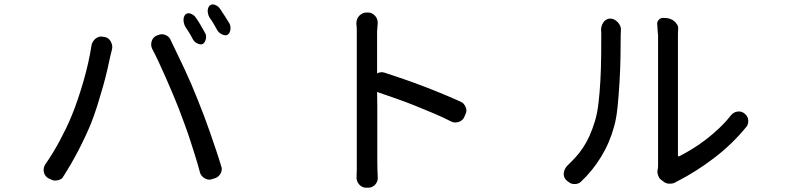

<svg xmlns="http://www.w3.org/2000/svg" viewBox="-20 -836 3640 889"><path d="M806 -338Q793 -370 778 -406Q763 -442 747 -478Q731 -514 715 -548.5Q699 -583 684 -611Q680 -620 680 -629.5Q680 -639 683 -647.5Q686 -656 692.5 -662.5Q699 -669 707 -672L719 -676Q732 -680 747 -673.5Q762 -667 768 -655Q797 -596 832 -521.5Q867 -447 898 -368Q911 -336 925.5 -297.5Q940 -259 954 -218.5Q968 -178 981.5 -138Q995 -98 1005 -64Q1008 -57 1006.5 -48.5Q1005 -40 1001.5 -33Q998 -26 992 -20.5Q986 -15 979 -12L960 -6Q952 -3 943.5 -4.5Q935 -6 927.5 -10.5Q920 -15 914 -22Q908 -29 906 -37Q897 -72 885.5 -108.5Q874 -145 862 -182.5Q850 -220 835.5 -259Q821 -298 806 -338ZM313 -303Q327 -337 340.5 -377Q354 -417 366.5 -460Q379 -503 388.5 -545.5Q398 -588 404 -628Q406 -637 411 -644.5Q416 -652 423 -657.5Q430 -663 438.5 -665.5Q447 -668 456 -666L467 -664Q475 -663 482 -657Q489 -651 493 -643.5Q497 -636 499 -627Q501 -618 499 -610Q497 -601 496 -597L491 -577Q486 -553 477.5 -515.5Q469 -478 457 -435.5Q445 -393 431 -348.5Q417 -304 402 -266Q377 -205 343.5 -140.5Q310 -76 272 -17Q270 -12 264 -8Q258 -4 250.5 -2Q243 0 236 0Q229 0 223 -2L207 -9Q198 -13 192 -20.5Q186 -28 183.5 -37Q181 -46 182.5 -56Q184 -66 189 -74Q208 -101 225 -129Q242 -157 257 -185Q272 -213 286 -242Q300 -271 313 -303ZM845 -773Q854 -777 867 -771Q880 -765 887 -754Q897 -740 908 -721.5Q919 -703 928 -686Q933 -679 934 -670.5Q935 -662 933 -654.5Q931 -647 927.5 -641Q924 -635 918 -632Q908 -628 893.5 -635Q879 -642 872 -656Q865 -670 855.5 -685.5Q846 -701 837 -714Q833 -722 831 -731.5Q829 -741 830 -749.5Q831 -758 835 -764.5Q839 -771 845 -773ZM957 -814Q966 -818 979 -812Q992 -806 999 -795Q1009 -780 1021 -761.5Q1033 -743 1042 -728Q1046 -721 1047 -712.5Q1048 -704 1046.5 -696.5Q1045 -689 1041.5 -683Q1038 -677 1032 -674Q1021 -670 1006.5 -677.5Q992 -685 985 -698Q977 -713 968 -728Q959 -743 950 -755Q945 -764 943 -773.5Q941 -783 942 -791Q943 -799 947 -805.5Q951 -812 957 -814Z M1632 -49V-696Q1632 -711 1630 -726Q1630 -736 1633 -745.5Q1636 -755 1642.5 -762Q1649 -769 1657.5 -773.5Q1666 -778 1675 -778H1686Q1695 -778 1703 -773.5Q1711 -769 1717 -762.5Q1723 -756 1726 -747.5Q1729 -739 1729 -730Q1728 -722 1728 -716L1727 -704Q1726 -698 1726 -690V-496Q1733 -500 1740 -501Q1749 -503 1759 -500Q1802 -486 1848.5 -470Q1895 -454 1942 -436Q1989 -418 2033.5 -399.5Q2078 -381 2115 -364Q2122 -361 2127 -355Q2132 -349 2135.5 -341.5Q2139 -334 2139.5 -326Q2140 -318 2137 -311L2130 -295Q2127 -287 2120.5 -281Q2114 -275 2105.5 -272Q2097 -269 2087.5 -269Q2078 -269 2070 -273Q2033 -292 1989.5 -310.5Q1946 -329 1901 -347Q1856 -365 1813 -380Q1770 -395 1735 -407Q1730 -408 1726 -411Q1727 -378 1727 -345V-90Q1727 -74 1727.5 -54.5Q1728 -35 1729 -16Q1730 -7 1727 2Q1724 11 1718 18Q1712 25 1703.5 29Q1695 33 1687 33H1674Q1665 33 1657 29Q1649 25 1642.5 17.5Q1636 10 1633 1Q1630 -8 1631 -18Q1631 -27 1631.5 -34Q1632 -41 1632 -49Z M3038 -6Q3031 -12 3027 -24Q3023 -36 3024 -45Q3025 -49 3025.5 -52Q3026 -55 3026.5 -59Q3027 -63 3027 -68V-677Q3027 -679 3026 -680L3023 -725Q3022 -735 3030 -744Q3038 -753 3049 -753H3058Q3070 -753 3082 -749Q3094 -745 3102.5 -737.5Q3111 -730 3116 -721Q3121 -712 3120 -702L3119 -679V-116Q3119 -114 3120.5 -112.5Q3122 -111 3124 -112Q3152 -126 3184 -145.5Q3216 -165 3248 -189.5Q3280 -214 3310.5 -243Q3341 -272 3366 -304Q3373 -312 3382.5 -316Q3392 -320 3401.5 -320Q3411 -320 3419.5 -315.5Q3428 -311 3435 -303L3439 -297Q3445 -288 3444.5 -273Q3444 -258 3436 -249Q3371 -169 3286.5 -104.5Q3202 -40 3115 4Q3112 5 3110 6.5Q3108 8 3106 9Q3095 15 3079 14.5Q3063 14 3054 6ZM2609 4Q2600 -2 2595 -11Q2590 -20 2590 -29.5Q2590 -39 2594 -49Q2598 -59 2605 -67Q2627 -88 2646 -109Q2665 -130 2681 -154.5Q2697 -179 2710 -208Q2723 -237 2734 -273Q2745 -307 2751 -357.5Q2757 -408 2760 -464.5Q2763 -521 2763.5 -576Q2764 -631 2764 -674V-685Q2764 -691 2763 -697Q2763 -707 2766 -716.5Q2769 -726 2774.5 -733.5Q2780 -741 2788 -745.5Q2796 -750 2805 -750Q2815 -750 2824 -745.5Q2833 -741 2840.5 -733Q2848 -725 2852 -715.5Q2856 -706 2855 -695L2854 -677V-672Q2854 -630 2853 -572.5Q2852 -515 2848.5 -455.5Q2845 -396 2839.5 -341Q2834 -286 2823 -249Q2803 -175 2763 -109.5Q2723 -44 2669 6Q2660 15 2644.5 16Q2629 17 2619 11Z"/></svg>

Font: Maple Mono NF CN
Style: Regular
Weight: 400
Monospace: yes
Designer: subframe7536
Version: Version 7.000